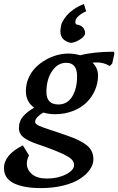

<svg xmlns="http://www.w3.org/2000/svg" viewBox="-46 -711 599 972"><path d="M69.8 24.9 101.1 76.2Q89.8 96.2 89.8 117.2Q89.8 148.4 116 170.7Q142.1 192.9 191.9 192.9Q246.1 192.9 287.6 171.9Q329.1 150.9 329.1 124Q329.1 103 305.9 86.9Q282.7 70.8 219.2 45.9Q192.4 35.6 168 26.9Q138.7 17.6 120.8 10.5Q103 3.4 85 -7.3Q66.9 -18.1 58.3 -31.7Q49.8 -45.4 49.8 -63Q49.8 -97.2 70.3 -121.1Q90.8 -145 127 -166Q85 -195.8 85 -250Q85 -285.2 98.6 -316.2Q112.3 -347.2 134.5 -369.4Q156.7 -391.6 184.8 -407.7Q212.9 -423.8 242.4 -431.9Q272 -439.9 299.8 -439.9Q331.1 -439.9 359.9 -431.2Q429.2 -449.2 530.8 -449.2L533.2 -439.9Q525.9 -403.8 522 -389.2L509.8 -377Q479 -395 444.8 -395Q430.7 -395 421.9 -394Q450.2 -367.7 450.2 -328.1Q450.2 -290 435.1 -254.9Q419.9 -219.7 392.6 -192.6Q365.2 -165.5 323.5 -149.2Q281.7 -132.8 232.9 -132.8Q201.7 -132.8 173.8 -141.1Q158.2 -133.3 145 -120.1Q131.8 -106.9 131.8 -94.2Q131.8 -83 152.1 -74Q172.4 -64.9 221.2 -49.3Q222.7 -48.8 223.9 -48.6Q225.1 -48.3 226.1 -47.9Q289.1 -26.4 293 -24.9Q362.8 -1 394.8 25.6Q426.8 52.2 426.8 95.2Q426.8 121.6 409.2 147.2Q391.6 172.9 359.1 194.1Q326.7 215.3 275.1 228.3Q223.6 241.2 161.1 241.2Q73.2 241.2 23.7 216.6Q-25.9 191.9 -25.9 140.1Q-25.9 72.8 69.8 24.9ZM289.1 -393.1Q245.6 -393.1 217.3 -350.8Q189 -308.6 189 -245.1Q189 -182.1 250 -182.1Q294.4 -182.1 319.3 -221.9Q344.2 -261.7 344.2 -325.2Q344.2 -393.1 289.1 -393.1ZM378.9 -690.9 390.1 -653.8Q368.7 -644.5 353.3 -631.3Q337.9 -618.2 335.9 -606Q332.5 -585.9 347.2 -585.9Q368.2 -581.1 377 -568.1Q385.7 -555.2 384.8 -539.1Q380.4 -524.9 358.2 -510.7Q335.9 -496.6 314.9 -494.1Q294.4 -496.1 277.1 -510.3Q259.8 -524.4 259.8 -553.2Q259.8 -564.9 263.2 -582Q265.1 -591.8 272 -604.2Q278.8 -616.7 291.7 -632.3Q304.7 -647.9 327.4 -663.8Q350.1 -679.7 378.9 -690.9Z"/></svg>

Font: Linear Smooth
Style: Bold Italic
Weight: 700
Designer: Philipp H. Poll, Flanker
Foundry: Philipp H. Poll, reworked by Flanker
Version: Version 1.061 | FøM Fix